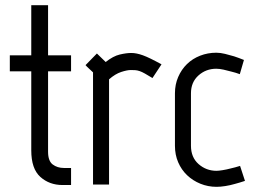

<svg xmlns="http://www.w3.org/2000/svg" viewBox="-20 -715 994 743"><path d="M101 -439H18V-501H101V-695H166V-501H255V-439H166V-128Q166 -92 184 -78.5Q202 -65 227 -65H255V1H222Q171 1 136 -30.5Q101 -62 101 -133Z M570 -413Q552 -424 540.5 -430.5Q529 -437 520 -440Q511 -443 503 -443.5Q495 -444 486 -444Q472 -444 449 -436.5Q426 -429 402 -408V-1H340V-435Q334 -441 325 -449Q316 -457 311 -463L355 -508L389 -475Q418 -498 443.5 -504Q469 -510 488 -510Q508 -510 533 -501Q558 -492 605 -466Z M719 -151Q719 -106 748.5 -80Q778 -54 818 -54Q826 -54 841.5 -56.5Q857 -59 872 -63Q890 -67 909 -73L928 -15Q907 -8 888 -3Q871 2 852 5Q833 8 818 8Q785 8 755.5 -4Q726 -16 704 -37Q682 -58 669.5 -87Q657 -116 657 -151V-354Q657 -388 669.5 -417Q682 -446 703.5 -467Q725 -488 754.5 -499.5Q784 -511 817 -511Q833 -511 851 -506.5Q869 -502 886 -497Q904 -491 924 -483L908 -428Q892 -434 875 -438Q861 -442 845 -445.5Q829 -449 817 -449Q777 -449 748 -423Q719 -397 719 -354Z"/></svg>

Font: Marvel
Style: Bold
Weight: 700
Designer: Carolina Trebol
Foundry: Carolina Trebol
Version: Version 1.001